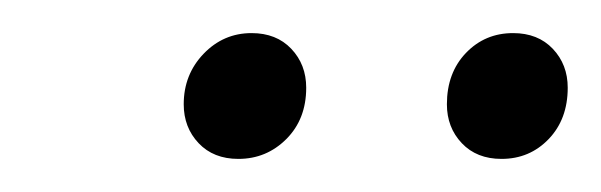

<svg xmlns="http://www.w3.org/2000/svg" viewBox="-20 -760 363 116"><path d="M91 -697Q91 -715 103 -727.5Q115 -740 132 -740Q147 -740 156 -730.5Q165 -721 165 -707Q165 -688 153 -676Q141 -664 124 -664Q109 -664 100 -673.5Q91 -683 91 -697ZM250 -697Q250 -716 261.5 -728Q273 -740 290 -740Q305 -740 314 -730.5Q323 -721 323 -707Q323 -688 311.5 -676Q300 -664 283 -664Q268 -664 259 -673.5Q250 -683 250 -697Z"/></svg>

Font: Fira Sans Extra Condensed Light
Style: Italic
Weight: 300
Width: 3
Italic angle: -8°
Designer: Carrois Corporate & Edenspiekermann AG
Foundry: Carrois Corporate GbR & Edenspiekermann AG
Version: Version 4.203